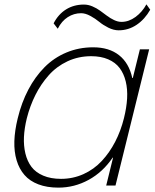

<svg xmlns="http://www.w3.org/2000/svg" viewBox="-20 -858 715 888"><path d="M553.2 -311Q565.4 -359.9 567.9 -402.6Q570.3 -445.3 561.5 -481.4Q552.7 -517.6 533.2 -543.5Q513.7 -569.3 480.2 -583.7Q446.8 -598.1 401.9 -598.1Q342.8 -598.1 292.2 -574.5Q241.7 -550.8 205.3 -509.8Q168.9 -468.8 143.8 -418.7Q118.7 -368.7 104 -311Q92.8 -265.1 90.8 -224.6Q88.9 -184.1 97.4 -148.2Q106 -112.3 125.5 -86.4Q145 -60.5 179.9 -45.7Q214.8 -30.8 262.2 -30.8Q317.4 -30.8 366 -52.7Q414.6 -74.7 450.7 -113.5Q486.8 -152.3 512.7 -202.4Q538.6 -252.4 553.2 -311ZM669.9 -629.9 514.2 0H471.2L502.9 -128.9H501Q455.6 -62 389.9 -26.1Q324.2 9.8 250 9.8Q197.3 9.8 157.5 -5.4Q117.7 -20.5 93.3 -48.6Q68.8 -76.7 56.9 -116.5Q44.9 -156.2 46.4 -205.1Q47.9 -253.9 62 -311Q79.6 -383.8 111.1 -443.6Q142.6 -503.4 186.3 -547.4Q230 -591.3 287.4 -615.2Q344.7 -639.2 411.1 -639.2Q484.4 -639.2 530.5 -602.8Q576.7 -566.4 591.8 -497.1H594.2L627 -629.9ZM657.2 -837.9 674.8 -813Q649.9 -769 612.1 -743.4Q574.2 -717.8 528.8 -717.8Q505.4 -717.8 480.7 -730.2Q456.1 -742.7 438.5 -757.3Q420.9 -772 397.9 -784.4Q375 -796.9 355 -796.9Q321.8 -796.9 293.5 -778.8Q265.1 -760.7 247.1 -725.1L228 -750Q249.5 -792 285.6 -814.5Q321.8 -836.9 368.2 -836.9Q387.7 -836.9 407.2 -828.6Q426.8 -820.3 442.9 -808.6Q459 -796.9 474.6 -785.2Q490.2 -773.4 507.8 -765.1Q525.4 -756.8 542 -756.8Q575.7 -756.8 606.7 -779.5Q637.7 -802.2 657.2 -837.9Z"/></svg>

Font: Sinkin Sans 200 X Light Italic
Style: Regular
Weight: 200
Italic angle: -112°
Designer: Keith Bates
Foundry: K-Type
Version: Sinkin Sans (version 1.0)  by Keith Bates   •   © 2014   www